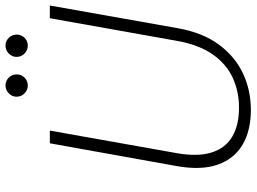

<svg xmlns="http://www.w3.org/2000/svg" viewBox="-134 -762 909 680"><g transform="rotate(-90 320.0 -422.5)"><path d="M270 12Q197 12 147 -17.5Q97 -47 76.5 -105Q56 -163 71 -249L152 -700H197L117 -250Q104 -176 119.5 -127Q135 -78 175.5 -54Q216 -30 278 -30Q336 -30 384.5 -52.5Q433 -75 467 -123.5Q501 -172 515 -251L595 -700H640L560 -249Q544 -158 501 -100.5Q458 -43 398.5 -15.5Q339 12 270 12ZM357 -778Q341 -778 329 -789.5Q317 -801 317 -818Q317 -834 329 -845.5Q341 -857 357 -857Q373 -857 384.5 -845.5Q396 -834 396 -817Q396 -801 384.5 -789.5Q373 -778 357 -778ZM498 -778Q482 -778 470 -789.5Q458 -801 458 -818Q458 -834 470 -845.5Q482 -857 498 -857Q514 -857 525.5 -845.5Q537 -834 537 -817Q537 -801 525.5 -789.5Q514 -778 498 -778Z"/></g></svg>

Font: DM Sans 20pt ExtraLight
Style: Italic
Weight: 250
Italic angle: -10°
Version: Version 4.004;gftools[0.9.30]